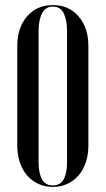

<svg xmlns="http://www.w3.org/2000/svg" viewBox="-20 -728 417 756"><path d="M48 -155V-547Q48 -619 86.5 -663.5Q125 -708 188 -708Q251 -708 289.5 -663.5Q328 -619 328 -547V-155Q328 -119 318 -89Q308 -59 289.5 -37.5Q271 -16 245 -4Q219 8 188 8Q157 8 131 -4Q105 -16 86.5 -37.5Q68 -59 58 -89Q48 -119 48 -155ZM132 -606V-90Q132 -47 145 -22.5Q158 2 188 2Q218 2 231 -22.5Q244 -47 244 -90V-606Q244 -649 231 -675.5Q218 -702 188 -702Q159 -702 145.5 -675.5Q132 -649 132 -606Z"/></svg>

Font: Moniqa SemBd Narrow Display
Style: Regular
Weight: 600
Width: 4
Designer: Rajesh Rajput
Foundry: Rajesh Rajput
Version: Version 1.000